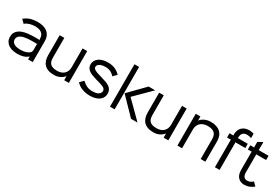

<svg xmlns="http://www.w3.org/2000/svg" viewBox="93 -2064 4808 3293"><g transform="rotate(30 2497.5 -417.0)"><path d="M610 -410V0H518V-56H516Q474 -19 420.5 -4Q367 11 312 11Q264 11 218 1Q172 -9 136 -31.5Q100 -54 77.5 -91.5Q55 -129 55 -183Q55 -232 74 -266.5Q93 -301 125.5 -324Q158 -347 199.5 -360Q241 -373 285.5 -379Q330 -385 375 -386.5Q420 -388 458 -388Q475 -388 497 -387Q519 -386 528 -384L518 -395V-409Q518 -449 504 -476.5Q490 -504 466.5 -521Q443 -538 411.5 -545Q380 -552 345 -552Q319 -552 292.5 -549Q266 -546 240 -538.5Q214 -531 190 -519Q166 -507 147 -489L83 -552Q141 -601 205.5 -620Q270 -639 345 -639Q395 -639 443 -628Q491 -617 528 -590.5Q565 -564 587.5 -520Q610 -476 610 -410ZM528 -304Q519 -305 499 -306Q479 -307 464 -307Q436 -307 402 -306.5Q368 -306 333 -303Q298 -300 264.5 -292.5Q231 -285 205 -271Q179 -257 163 -235.5Q147 -214 147 -183Q147 -151 163 -130.5Q179 -110 204 -98Q229 -86 258 -81Q287 -76 313 -76Q337 -76 372 -80Q407 -84 439.5 -96Q472 -108 495 -129Q518 -150 518 -184V-295Z M1325 0H1233V-79H1231Q1193 -36 1144 -13Q1095 10 1034 10Q967 10 919 -7Q871 -24 840 -56.5Q809 -89 794.5 -135Q780 -181 780 -238V-630H872V-243Q872 -208 878.5 -178Q885 -148 903.5 -125.5Q922 -103 956 -90.5Q990 -78 1044 -78Q1084 -78 1118.5 -89Q1153 -100 1178.5 -122.5Q1204 -145 1218.5 -178Q1233 -211 1233 -256V-630H1325Z M1995 -173Q1995 -138 1981 -105Q1967 -72 1937 -46.5Q1907 -21 1859 -5Q1811 11 1743 11Q1668 11 1595.5 -14Q1523 -39 1470 -97L1538 -165Q1591 -117 1637.5 -97Q1684 -77 1740 -77Q1824 -77 1863 -104Q1902 -131 1902 -169Q1902 -184 1897 -197Q1892 -210 1879.5 -221Q1867 -232 1845.5 -241.5Q1824 -251 1792 -260Q1787 -261 1770.5 -266Q1754 -271 1735.5 -276.5Q1717 -282 1701 -286.5Q1685 -291 1680 -293Q1638 -305 1603 -319.5Q1568 -334 1542.5 -354Q1517 -374 1502.5 -401Q1488 -428 1488 -464Q1488 -498 1503 -530Q1518 -562 1548.5 -586.5Q1579 -611 1626 -625.5Q1673 -640 1736 -640Q1811 -640 1873 -614.5Q1935 -589 1981 -538L1913 -470Q1881 -509 1837.5 -530.5Q1794 -552 1736 -552Q1695 -552 1665.5 -544.5Q1636 -537 1617.5 -525Q1599 -513 1590 -497.5Q1581 -482 1581 -467Q1581 -438 1612 -417.5Q1643 -397 1720 -376Q1725 -374 1739.5 -370Q1754 -366 1770.5 -360.5Q1787 -355 1801.5 -350.5Q1816 -346 1821 -345Q1915 -319 1955 -276.5Q1995 -234 1995 -173Z M2685 0H2557L2242 -324L2541 -630H2671L2362 -323V-321ZM2232 0H2140V-840H2232Z M3295 0H3203V-79H3201Q3163 -36 3114 -13Q3065 10 3004 10Q2937 10 2889 -7Q2841 -24 2810 -56.5Q2779 -89 2764.5 -135Q2750 -181 2750 -238V-630H2842V-243Q2842 -208 2848.5 -178Q2855 -148 2873.5 -125.5Q2892 -103 2926 -90.5Q2960 -78 3014 -78Q3054 -78 3088.5 -89Q3123 -100 3148.5 -122.5Q3174 -145 3188.5 -178Q3203 -211 3203 -256V-630H3295Z M4028 -402V0H3936V-382Q3936 -419 3929 -450.5Q3922 -482 3902.5 -504.5Q3883 -527 3848.5 -539.5Q3814 -552 3760 -552Q3720 -552 3685 -541Q3650 -530 3623.5 -507.5Q3597 -485 3582 -452Q3567 -419 3567 -374V0H3475V-630H3567V-551H3569Q3601 -592 3655 -616Q3709 -640 3770 -640Q3895 -640 3961.5 -578.5Q4028 -517 4028 -402Z M4505 -546H4305L4310 -536V0H4218V-536L4223 -546H4143V-630H4223L4218 -640V-648Q4218 -739 4270.5 -792Q4323 -845 4419 -845Q4440 -845 4464 -840.5Q4488 -836 4505 -829V-743Q4489 -750 4463.5 -754.5Q4438 -759 4421 -759Q4364 -759 4337 -729Q4310 -699 4310 -646V-640L4305 -630H4505Z M4985 -60Q4900 10 4803 10Q4724 10 4677 -40Q4630 -90 4630 -184V-536L4635 -546H4555V-630H4635L4630 -640V-740L4722 -790V-640L4717 -630H4917V-546H4717L4722 -536V-188Q4722 -132 4745 -104.5Q4768 -77 4808 -77Q4841 -77 4867.5 -88Q4894 -99 4920 -124Z"/></g></svg>

Font: TypoPRO Sinkin Sans
Style: 400 Regular
Weight: 400
Designer: Keith Bates
Foundry: K-Type
Version: Sinkin Sans (version 1.0)  by Keith Bates   •   © 2014   www